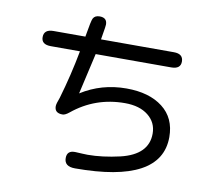

<svg xmlns="http://www.w3.org/2000/svg" viewBox="-88 -881 1177 1046"><g transform="rotate(10 500.0 -357.5)"><path d="M332 14.6Q332 -28.3 378.9 -26.4L418 -24.4L446.3 -23.4Q527.3 -23.4 625 -45.9Q775.4 -82 775.4 -198.2Q775.4 -259.8 727.5 -297.9Q679.7 -335.9 598.6 -335.9Q434.6 -335.9 309.6 -233.4Q288.1 -215.8 273.4 -215.8Q229.5 -215.8 229.5 -253.9Q229.5 -267.6 243.2 -302.7Q282.2 -435.5 307.6 -571.3H146.5Q93.8 -571.3 93.8 -612.3Q93.8 -655.3 146.5 -655.3H323.2V-658.2Q337.9 -747.1 344.7 -758.8Q354.5 -777.3 380.9 -777.3Q421.9 -777.3 421.9 -739.3L419.9 -720.7L409.2 -655.3H812.5Q864.3 -655.3 864.3 -612.3Q864.3 -571.3 812.5 -571.3H394.5L342.8 -344.7Q455.1 -416 592.8 -416Q718.8 -416 793.5 -358.4Q868.2 -300.8 868.2 -195.3Q868.2 61.5 391.6 61.5Q332 61.5 332 14.6Z"/></g></svg>

Font: jf-openhuninn-2.0
Style: Regular
Weight: 400
Designer: [Kosugi Maru]
Designed by MOTOYA      

[Varela Round]
Joe Prince (Latin component); Avraham Cornfeld (Hebrew component)
Foundry: justfont CO.,LTD.
Version: 2.0